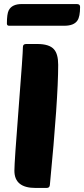

<svg xmlns="http://www.w3.org/2000/svg" viewBox="-20 -927 415 947"><path d="M155 0Q51 0 51 -85Q51 -127 72 -395Q93 -663 93 -695Q93 -710 109 -710H164Q223 -710 246 -684Q267 -661 267 -607Q267 -439 226 -15Q225 0 210 0ZM25 -800Q14 -800 14 -811Q14 -858 23 -876Q39 -907 87 -907H359Q375 -907 375 -893Q375 -845 362 -826Q345 -800 297 -800Z"/></svg>

Font: PoetsenOne
Style: Regular
Weight: 400
Designer: Rodrigo Fuenzalida, Pablo Impallari
Foundry: Pablo Impallari, Rodrigo Fuenzalida
Version: Version 1.000